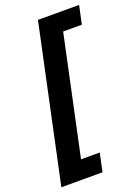

<svg xmlns="http://www.w3.org/2000/svg" viewBox="-180 -785 741 1013"><g transform="rotate(-20 190.5 -278.0)"><path d="M-18 158H213L235 55H130L272 -611H377L399 -714H168Z"/></g></svg>

Font: Noto Sans
Style: Bold Italic
Weight: 700
Italic angle: -12°
Designer: Monotype Design Team
Foundry: Monotype Imaging Inc.
Version: Version 2.013